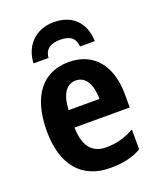

<svg xmlns="http://www.w3.org/2000/svg" viewBox="-143 -853 787 951"><g transform="rotate(-20 250.5 -377.5)"><path d="M255 -765C162 -765 96 -702 92 -607H171C175 -658 213 -672 255 -672C301 -672 333 -658 337 -607H415C412 -707 351 -765 255 -765ZM257 -554C121 -554 39 -455 39 -269C39 -90 124 10 274 10C342 10 392 -2 438 -28V-133C387 -105 343 -93 288 -93C214 -93 176 -143 174 -239H465V-308C465 -461 388 -554 257 -554ZM259 -456C312 -456 338 -405 339 -330H176C180 -417 212 -456 259 -456Z"/></g></svg>

Font: Noto Sans Display SemiCondensed
Style: Bold
Weight: 700
Width: 4
Designer: Monotype Design Team
Foundry: Monotype Imaging Inc.
Version: Version 1.900